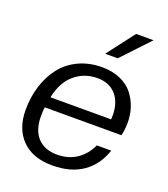

<svg xmlns="http://www.w3.org/2000/svg" viewBox="-137 -833 822 940"><g transform="rotate(20 274.5 -363.0)"><path d="M243.2 9.8Q141.6 9.8 85.2 -47.1Q28.8 -104 28.8 -202.1Q28.8 -269.5 47.4 -327.9Q65.9 -386.2 100.6 -430.7Q135.3 -475.1 189.5 -500.5Q243.7 -525.9 311 -525.9Q364.7 -525.9 406.5 -507.3Q448.2 -488.8 472.2 -457.8Q496.1 -426.8 508.1 -390.4Q520 -354 520 -314Q520 -275.4 512.2 -245.1H112.8Q109.9 -228 109.9 -199.2Q109.9 -126 146.2 -86.9Q182.6 -47.9 248 -47.9Q306.6 -47.9 349.9 -77.1Q393.1 -106.4 416 -157.2H491.2Q464.8 -77.6 402.3 -33.9Q339.8 9.8 243.2 9.8ZM307.1 -467.8Q238.3 -467.8 188.5 -425Q138.7 -382.3 122.1 -300.8H438Q439 -307.6 439 -320.8Q439 -388.7 404.1 -428.2Q369.1 -467.8 307.1 -467.8ZM366.2 -592.8H300.8L410.2 -735.8H501Z"/></g></svg>

Font: Creato Display
Style: Italic
Weight: 400
Italic angle: -10°
Version: Version 1.000